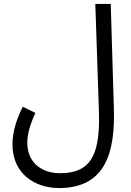

<svg xmlns="http://www.w3.org/2000/svg" viewBox="-20 -720 662 971"><path d="M43 10C43 159 156 231 279 231C518 231 562 43 556 -169L540 -700H462L480 -167C488 51 448 156 284 156C190 156 118 102 118 1C118 -40 131 -88 159 -149L95 -180C50 -92 43 -25 43 10Z"/></svg>

Font: Noto Sans Arabic UI Cn
Style: Regular
Weight: 400
Width: 3
Designer: Monotype Design Team, Nadine Chahine and Nizar Qandah
Foundry: Monotype Imaging Inc.
Version: Version 2.010